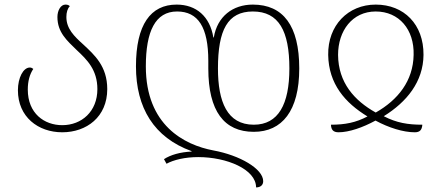

<svg xmlns="http://www.w3.org/2000/svg" viewBox="-20 -566 1927 836"><path d="M251 10C357 10 447 -57 447 -178C447 -278 391 -327 343 -372C303 -408 269 -441 269 -492C269 -512 274 -529 284 -539C280 -544 273 -546 265 -546C244 -546 230 -520 230 -492C230 -425 272 -389 314 -348C359 -306 404 -262 404 -178C404 -81 336 -21 251 -21C173 -21 101 -72 101 -176C101 -212 109 -242 125 -266C120 -270 115 -272 110 -272C81 -272 58 -227 58 -173C58 -57 146 10 251 10Z M1085 8C1208 8 1283 -83 1283 -268C1283 -454 1213 -546 1081 -546C993 -546 926 -494 911 -403H909C894 -494 835 -546 749 -546C636 -546 572 -459 572 -277C572 -96 651 33 814 92V94C766 96 723 108 694 127L705 147C736 130 786 118 843 118C967 118 1095 171 1095 250C1114 250 1126 240 1126 223C1126 169 1024 110 909 89C782 65 615 -21 615 -277C615 -429 656 -516 751 -516C843 -516 887 -447 887 -301V-268C887 -82 956 8 1085 8ZM1081 -516C1194 -516 1240 -431 1240 -268C1240 -112 1192 -23 1085 -23C969 -23 929 -123 929 -268C929 -435 971 -516 1081 -516Z M1454 10C1500 10 1560 -11 1615 -41C1672 -10 1736 10 1786 10C1808 10 1817 0 1819 -23C1756 -23 1707 -31 1651 -60C1751 -122 1823 -210 1824 -327C1825 -460 1739 -546 1616 -546C1495 -546 1407 -455 1409 -327C1411 -200 1483 -118 1580 -59C1529 -32 1482 -23 1421 -23C1422 -1 1431 10 1454 10ZM1616 -76C1523 -128 1453 -206 1452 -327C1452 -432 1514 -516 1616 -516C1718 -516 1784 -437 1781 -327C1779 -214 1713 -131 1616 -76Z"/></svg>

Font: Noto Serif Georgian ExtraLight
Style: Regular
Weight: 200
Designer: Monotype Design Team, Akaki Razmadze
Foundry: Google LLC
Version: Version 2.003